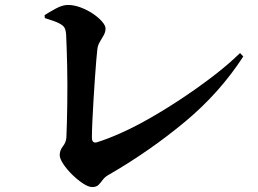

<svg xmlns="http://www.w3.org/2000/svg" viewBox="-20 -741 1040 775"><path d="M352 14Q337 14 315 -0.5Q293 -15 271.5 -36Q250 -57 235.5 -79Q221 -101 221 -115Q221 -134 234 -150.5Q247 -167 248 -187Q249 -211 250 -245Q251 -279 251.5 -319Q252 -359 252 -400.5Q252 -442 251 -480Q250 -518 249 -549Q248 -580 247 -599Q246 -618 241 -628Q236 -638 218.5 -647Q201 -656 161 -668L160 -680Q179 -692 205.5 -706.5Q232 -721 254 -721Q279 -721 305.5 -711Q332 -701 354.5 -686Q377 -671 391.5 -654.5Q406 -638 406 -626Q406 -612 398.5 -598.5Q391 -585 383 -572Q375 -559 373 -543Q371 -528 368.5 -496Q366 -464 363 -423Q360 -382 357.5 -338Q355 -294 353 -254Q351 -214 351 -185Q351 -163 369 -166Q412 -179 469 -204.5Q526 -230 589.5 -266.5Q653 -303 717.5 -346Q782 -389 842 -435Q902 -481 949 -527L962 -513Q866 -365 725.5 -248.5Q585 -132 425 -39Q404 -28 395 -15.5Q386 -3 377.5 5.5Q369 14 352 14Z"/></svg>

Font: Noto Serif JP ExtraLight ExtraBold
Style: Regular
Weight: 800
Version: Version 2.003-H1;hotconv 1.1.1;makeotfexe 2.6.0